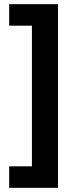

<svg xmlns="http://www.w3.org/2000/svg" viewBox="-20 -739 362 920"><path d="M24 58H133V-616H24V-719H258V161H24Z"/></svg>

Font: Noto Sans Thai SemiCondensed
Style: Bold
Weight: 700
Width: 4
Designer: Monotype Design Team
Foundry: Monotype Imaging Inc.
Version: Version 2.001